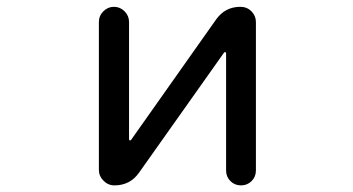

<svg xmlns="http://www.w3.org/2000/svg" viewBox="-20 -567 1040 566"><path d="M646.5 -410.2Q646.5 -412.1 644.5 -413.1Q642.6 -414.1 640.6 -412.1L389.6 -57.6Q363.3 -20.5 317.4 -20.5Q298.8 -20.5 285.2 -34.2Q271.5 -47.9 271.5 -66.4V-502Q271.5 -520.5 284.7 -533.7Q297.9 -546.9 315.9 -546.9Q334 -546.9 347.2 -533.7Q360.4 -520.5 360.4 -502V-156.2Q360.4 -154.3 362.3 -153.3Q364.3 -152.3 366.2 -154.3L617.2 -509.8Q643.6 -546.9 688.5 -546.9Q708 -546.9 721.2 -533.7Q734.4 -520.5 734.4 -502V-64.5Q734.4 -45.9 721.7 -33.2Q709 -20.5 690.4 -20.5Q671.9 -20.5 659.2 -33.2Q646.5 -45.9 646.5 -64.5Z"/></svg>

Font: Rounded-X Mgen+ 2m regular
Style: Regular
Weight: 400
Designer: [Source Han Sans]
Ryoko NISHIZUKA  (kana & ideographs); Paul D. Hunt (Latin, Greek & Cyrillic); Wenlong ZHANG  (bopomofo
Version: Version 1.059.20150602